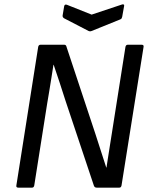

<svg xmlns="http://www.w3.org/2000/svg" viewBox="-20 -860 689 880"><path d="M64 0Q53 0 55 -10L155 -645Q157 -655 166 -655H274Q279 -655 281.5 -652.5Q284 -650 285 -645L417 -247Q430 -208 442 -169.5Q454 -131 467 -92H468Q472 -118 476 -143.5Q480 -169 484 -194.5Q488 -220 492 -245L555 -645Q557 -655 566 -655H629Q640 -655 638 -645L537 -10Q535 0 527 0H423Q413 0 410 -10L280 -399Q267 -440 253.5 -481Q240 -522 226 -563H225Q220 -532 215.5 -502.5Q211 -473 206 -443.5Q201 -414 196 -384L137 -10Q135 0 127 0ZM538 -839Q543 -841 546.5 -839.5Q550 -838 549 -833L540 -783Q539 -779 537.5 -776Q536 -773 531 -771L400 -718Q393 -715 386 -718L274 -776Q266 -781 267 -789L274 -831Q276 -842 287 -838L400 -793Z"/></svg>

Font: Sofia Sans Hairline
Style: Italic
Weight: 1
Italic angle: -9°
Designer: Botio Nikoltchev, Ani Petrova
Foundry: lettersoup
Version: Version 4.102